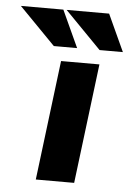

<svg xmlns="http://www.w3.org/2000/svg" viewBox="-112 -661 480 698"><g transform="rotate(5 128.0 -312.0)"><path d="M239 -437 185 0H45L99 -437ZM153 -489H68L-64 -624H91ZM320 -489H235L103 -624H258Z"/></g></svg>

Font: Josefin Sans
Style: Bold Italic
Weight: 700
Italic angle: -7°
Designer: Santiago Orozco
Foundry: Typemade
Version: Version 2.000